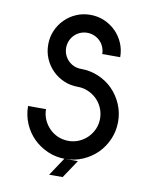

<svg xmlns="http://www.w3.org/2000/svg" viewBox="-88 -767 731 921"><g transform="rotate(10 278.0 -307.0)"><path d="M146 -219.2Q146 -191.9 156.5 -168.2Q167 -144.5 184.8 -126.5Q202.6 -108.4 226.6 -98.1Q250.5 -87.9 277.8 -87.9Q304.7 -87.9 328.6 -98.1Q352.5 -108.4 370.6 -126.5Q388.7 -144.5 398.9 -168.2Q409.2 -191.9 409.2 -219.2Q409.2 -246.1 398.9 -270.3Q388.7 -294.4 370.6 -312.3Q352.5 -330.1 328.6 -340.6Q304.7 -351.1 277.8 -351.1Q241.2 -351.1 209.5 -364.7Q177.7 -378.4 153.8 -402.3Q129.9 -426.3 116.2 -458Q102.5 -489.7 102.5 -526.4Q102.5 -563 116.2 -594.7Q129.9 -626.5 153.8 -650.4Q177.7 -674.3 209.5 -688Q241.2 -701.7 277.8 -701.7Q314.5 -701.7 346.2 -688Q377.9 -674.3 401.9 -650.4Q425.8 -626.5 439.5 -594.7Q453.1 -563 453.1 -526.4H365.7Q365.7 -544.4 358.9 -560.5Q352.1 -576.7 340.1 -588.6Q328.1 -600.6 312 -607.4Q295.9 -614.3 277.8 -614.3Q259.3 -614.3 243.4 -607.4Q227.5 -600.6 215.6 -588.6Q203.6 -576.7 196.8 -560.5Q189.9 -544.4 189.9 -526.4Q189.9 -507.8 196.8 -491.9Q203.6 -476.1 215.6 -464.1Q227.5 -452.1 243.4 -445.3Q259.3 -438.5 277.8 -438.5Q323.2 -438.5 363.3 -421.4Q403.3 -404.3 432.9 -374.5Q462.4 -344.7 479.7 -304.7Q497.1 -264.6 497.1 -219.2Q497.1 -173.8 479.7 -133.8Q462.4 -93.8 432.9 -64.2Q403.3 -34.7 363.3 -17.3Q323.2 0 277.8 0Q232.4 0 192.4 -17.3Q152.3 -34.7 122.6 -64.2Q92.8 -93.8 75.7 -133.8Q58.6 -173.8 58.6 -219.2ZM281.2 87.9H215.3L273.9 0H339.8Z"/></g></svg>

Font: Aeronef
Style: Regular
Weight: 400
Designer: Peter Wiegel - CAT-Fonts Germany
Foundry: CAT-Fonts, Peter Wiegel
Version: Version 0.002